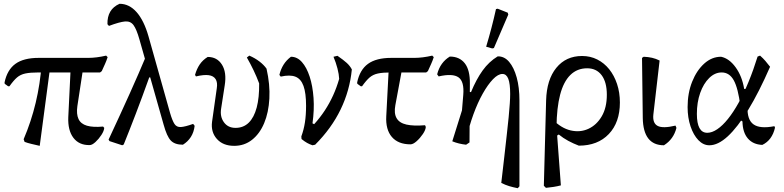

<svg xmlns="http://www.w3.org/2000/svg" viewBox="-20 -758 4147 1015"><path d="M23 -302 5 -315 4 -322Q18 -389 61.5 -420.5Q105 -452 184 -452H446Q490 -452 541 -464L549 -456Q543 -437 535 -419.5Q527 -402 518 -382L509 -375H183Q140 -375 114 -369.5Q88 -364 70 -348.5Q52 -333 30 -302ZM190 13Q164 7 145 2.5Q126 -2 110 -8L105 -22Q185 -209 200 -420L246 -409ZM454 9Q398 10 368 -29.5Q338 -69 341 -139L354 -407H421L389 -197Q383 -155 395 -129Q407 -103 439.5 -93.5Q472 -84 525 -89L531 -82Q530 -66 516 -44.5Q502 -23 484.5 -7Q467 9 454 9Z M947 7Q904 7 883 -15Q862 -37 845 -99L717 -550Q702 -603 686 -625Q670 -647 641 -644.5Q612 -642 556 -621L548 -630Q546 -709 612 -738Q663 -738 702 -694Q741 -650 765 -566L879 -161Q891 -120 902.5 -102.5Q914 -85 936.5 -86.5Q959 -88 1001 -103L1009 -93Q1005 -59 989 -34Q973 -9 947 7ZM626 10 559 -12 554 -20Q618 -157 666.5 -265Q715 -373 754 -466L804 -349H769Q731 -243 697.5 -155.5Q664 -68 634 6Z M1218 13Q1159 13 1126.5 -23.5Q1094 -60 1101 -114L1126 -291Q1131 -322 1120 -339.5Q1109 -357 1083.5 -360.5Q1058 -364 1016 -354L1011 -362Q1020 -394 1036 -417.5Q1052 -441 1078 -457Q1128 -457 1153.5 -416Q1179 -375 1168 -307L1149 -184Q1142 -142 1163.5 -112Q1185 -82 1225 -82Q1267 -82 1295 -109.5Q1323 -137 1337 -189.5Q1351 -242 1350 -317Q1337 -352 1320.5 -386.5Q1304 -421 1285 -454L1298 -464Q1328 -451 1351.5 -433Q1375 -415 1389 -395Q1408 -311 1404 -237Q1400 -163 1376.5 -107Q1353 -51 1312.5 -19Q1272 13 1218 13Z M1632 10Q1617 5 1603.5 -2.5Q1590 -10 1574 -23L1573 -37Q1647 -98 1697 -174Q1747 -250 1773 -341Q1772 -365 1764 -396Q1756 -427 1743 -458L1764 -463Q1796 -441 1813 -425.5Q1830 -410 1840 -391Q1829 -279 1780.5 -179Q1732 -79 1646 7ZM1573 -37Q1586 -72 1592 -111Q1598 -150 1598 -199Q1598 -266 1584.5 -303.5Q1571 -341 1542 -352.5Q1513 -364 1464 -353L1457 -362Q1464 -392 1479 -416Q1494 -440 1518 -458Q1551 -458 1576 -430Q1601 -402 1617 -353Q1633 -304 1637.5 -240.5Q1642 -177 1632 -106L1664 -89Z M2150 5Q2085 5 2051.5 -34Q2018 -73 2022 -144L2036 -412H2109L2070 -202Q2062 -159 2076.5 -133.5Q2091 -108 2128.5 -99.5Q2166 -91 2227 -96L2231 -87Q2230 -71 2215.5 -49.5Q2201 -28 2182.5 -11.5Q2164 5 2150 5ZM1887 -302 1869 -315 1868 -322Q1882 -389 1925.5 -420.5Q1969 -452 2048 -452H2170Q2214 -452 2265 -464L2273 -456Q2267 -437 2259 -419.5Q2251 -402 2242 -382L2233 -375H2047Q2004 -375 1978 -369.5Q1952 -364 1934 -348.5Q1916 -333 1894 -302Z M2717 237Q2692 232 2672 226Q2652 220 2630 209Q2639 134 2646 70.5Q2653 7 2659 -45Q2665 -97 2669 -138.5Q2673 -180 2675 -210.5Q2677 -241 2677 -261Q2677 -316 2667 -341.5Q2657 -367 2636 -367Q2613 -367 2586 -339Q2559 -311 2532 -263Q2505 -215 2482.5 -153Q2460 -91 2445 -23L2444 7Q2425 5 2406.5 0.5Q2388 -4 2371 -11L2453 -273L2470 -271Q2498 -339 2531.5 -385.5Q2565 -432 2611 -460Q2646 -461 2671.5 -431Q2697 -401 2711.5 -348.5Q2726 -296 2726 -227V227ZM2444 7 2409 -16 2429 -256Q2435 -327 2404 -349Q2373 -371 2299 -354L2291 -365Q2299 -397 2316 -420.5Q2333 -444 2358 -459Q2409 -459 2437 -423.5Q2465 -388 2464 -315L2462 -5ZM2582 -502 2550 -511Q2565 -561 2578 -610.5Q2591 -660 2602 -710L2611 -712L2664 -691L2667 -681L2591 -504Z M2866 235 2855 224 2867 -227Q2870 -337 2921 -399.5Q2972 -462 3057 -462Q3101 -462 3137.5 -443.5Q3174 -425 3200.5 -392Q3227 -359 3242 -314Q3257 -269 3257 -216Q3257 -111 3198.5 -49.5Q3140 12 3040 12Q3011 1 2984 -13.5Q2957 -28 2934 -47L2901 -26V-127Q2947 -80 2997 -68.5Q3047 -57 3090.5 -77Q3134 -97 3161 -143Q3188 -189 3188 -257Q3188 -324 3160.5 -360.5Q3133 -397 3084 -397Q3031 -397 2995 -361.5Q2959 -326 2941 -257Q2923 -188 2922 -87L2945 222Q2926 227 2906.5 230Q2887 233 2866 235Z M3490 10Q3380 10 3378 -135L3374 -452L3383 -458Q3407 -457 3427 -452.5Q3447 -448 3467 -438L3434 -153Q3429 -107 3456.5 -92.5Q3484 -78 3551 -94L3556 -82Q3541 -22 3490 10Z M3730 10Q3698 10 3672 -17Q3646 -44 3630.5 -90Q3615 -136 3615 -192Q3615 -266 3639 -326Q3663 -386 3703 -422Q3743 -458 3792 -458Q3835 -449 3869 -402Q3903 -355 3914 -288H3944L3894 -197Q3882 -292 3859 -333.5Q3836 -375 3795 -375Q3759 -375 3729 -345.5Q3699 -316 3681.5 -266.5Q3664 -217 3664 -156Q3664 -56 3719 -56Q3744 -56 3772 -75Q3800 -94 3828.5 -129.5Q3857 -165 3884.5 -214.5Q3912 -264 3937.5 -326Q3963 -388 3985 -459L3998 -464Q4014 -450 4026 -436Q4038 -422 4051 -405Q3992 -270 3935.5 -177.5Q3879 -85 3827.5 -37.5Q3776 10 3730 10ZM4010 8Q3961 6 3933.5 -26Q3906 -58 3905 -116L3886 -128L3933 -214L3932 -193Q3929 -125 3963.5 -100.5Q3998 -76 4074 -91L4077 -83Q4062 -17 4010 8Z"/></svg>

Font: Alegreya
Style: Regular
Weight: 400
Designer: Juan Pablo del Peral
Foundry: Huerta Tipografica
Version: Version 2.009